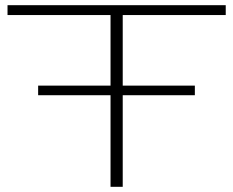

<svg xmlns="http://www.w3.org/2000/svg" viewBox="-20 -720 898 740"><path d="M127 -353V-390H406V-662H9V-700H850V-662H453V-390H731V-353H453V0H406V-353Z"/></svg>

Font: Georama ExtraExtended ExtraLight
Style: Regular
Weight: 200
Width: 8
Designer: Jean-Baptiste Levee
Foundry: Production Type
Version: Version 1.000